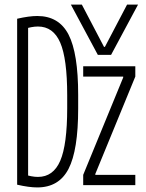

<svg xmlns="http://www.w3.org/2000/svg" viewBox="-20 -810 640 840"><path d="M143 10Q107 10 55 -2V-728Q107 -740 143 -740Q238 -740 280 -658.5Q322 -577 322 -395V-335Q322 -153 280 -71.5Q238 10 143 10ZM81 -48Q101 -42 116.5 -39Q132 -36 146 -36Q213 -36 243.5 -106.5Q274 -177 274 -337V-393Q274 -553 243.5 -623.5Q213 -694 146 -694Q132 -694 116.5 -691Q101 -688 81 -682L103 -703V-27ZM344 0V-45L519 -471V-475H344V-520H572V-475L397 -49V-45H572V0ZM408 -570 290 -790H338L435 -605H439L536 -790H584L466 -570Z"/></svg>

Font: M PLUS Code Latin Expanded Light
Style: Regular
Weight: 300
Width: 7
Designer: Coji Morishita
Foundry: UNDERFOREST DESIGN
Version: Version 1.002; ttfautohint (v1.8.3)